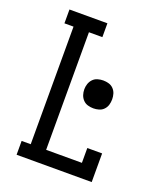

<svg xmlns="http://www.w3.org/2000/svg" viewBox="-136 -824 772 913"><g transform="rotate(20 250.0 -367.5)"><path d="M57 0V-70H103V-665H57V-735H249V-665H181V-70H362V-145H437V0ZM324 -332Q310 -332 296 -336Q282 -340 272 -350.5Q262 -361 257.5 -374.5Q253 -388 253 -403Q253 -417 257.5 -430.5Q262 -444 272 -454.5Q282 -465 296 -469Q310 -473 324 -473Q338 -473 352 -469Q366 -465 376 -454.5Q386 -444 390 -430.5Q394 -417 394 -403Q394 -388 390 -374.5Q386 -361 376 -350.5Q366 -340 352 -336Q338 -332 324 -332Z"/></g></svg>

Font: Iosevka Curly Slab
Style: Regular
Weight: 400
Monospace: yes
Designer: Belleve Invis
Foundry: Belleve Invis
Version: Version 22.1.2; ttfautohint (v1.8.4)